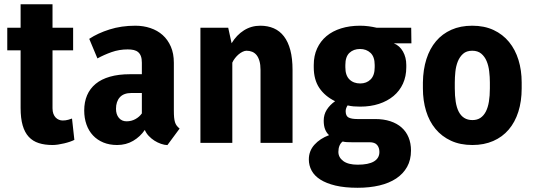

<svg xmlns="http://www.w3.org/2000/svg" viewBox="-20 -680 2542 914"><path d="M230 -659.7V-547.9H328.1V-440.4H230V-164.6Q230 -149.4 234.1 -138.4Q238.3 -127.4 245.1 -120.4Q252 -113.3 260.7 -109.9Q269.5 -106.4 278.3 -106.4Q292.5 -106.4 304.9 -109.9Q317.4 -113.3 322.8 -115.7L334 -14.2Q325.7 -9.8 313 -5.4Q300.3 -1 285.9 2.4Q271.5 5.9 256.8 8.1Q242.2 10.3 230 10.3Q192.9 10.3 164.6 1.2Q136.2 -7.8 116.9 -28.6Q97.7 -49.3 87.9 -83Q78.1 -116.7 78.1 -166.5V-440.4H14.6V-547.9H78.1V-659.7Z M776.9 10.7Q762.7 10.3 746.3 4.6Q730 -1 715.1 -10.5Q700.2 -20 688 -33Q675.8 -45.9 669.4 -61.5Q647.5 -29.3 613.8 -9.5Q580.1 10.3 537.6 10.3Q501 10.3 471.9 -1.7Q442.9 -13.7 422.6 -35.4Q402.3 -57.1 391.6 -87.4Q380.9 -117.7 380.9 -153.8Q380.9 -194.3 394.5 -226.3Q408.2 -258.3 435.3 -280.8Q462.4 -303.2 503.4 -314.9Q544.4 -326.7 599.1 -326.7H655.3V-381.3Q655.3 -399.9 650.9 -412.1Q646.5 -424.3 637.9 -431.6Q629.4 -439 616.9 -441.9Q604.5 -444.8 587.9 -444.8Q547.4 -444.8 511 -431.9Q474.6 -418.9 443.8 -401.9L404.8 -495.1Q445.3 -522 501.5 -539.8Q557.6 -557.6 624.5 -557.6Q662.6 -557.6 696 -546.4Q729.5 -535.2 754.2 -513.2Q778.8 -491.2 793.2 -458.3Q807.6 -425.3 807.6 -381.3V-155.3Q807.6 -134.8 808.8 -121.3Q810.1 -107.9 813 -98.4Q815.9 -88.9 821.3 -81.8Q826.7 -74.7 835 -67.9ZM582.5 -102.5Q605.5 -102.5 624.5 -113Q643.6 -123.5 655.3 -140.1V-237.3H606Q568.8 -237.3 550.5 -217Q532.2 -196.8 532.2 -162.1Q532.2 -135.3 545.9 -118.9Q559.6 -102.5 582.5 -102.5Z M1066.4 -547.9 1082.5 -474.1Q1106.4 -513.7 1141.4 -535.6Q1176.3 -557.6 1219.2 -557.6Q1254.9 -557.6 1283.4 -545.2Q1312 -532.7 1331.8 -506.8Q1351.6 -481 1362.1 -441.4Q1372.6 -401.9 1372.6 -347.2V0H1220.2V-347.2Q1220.2 -372.1 1215.1 -389.6Q1210 -407.2 1201.2 -418Q1192.4 -428.7 1180.2 -433.6Q1168 -438.5 1153.8 -438.5Q1145 -438.5 1135.3 -433.8Q1125.5 -429.2 1116.2 -421.4Q1106.9 -413.6 1098.9 -403.3Q1090.8 -393.1 1085.9 -381.8V0H934.1V-547.9Z M1938.5 -473.6H1855Q1882.8 -462.4 1898.4 -434.6Q1914.1 -406.7 1914.1 -370.6V-359.9Q1914.1 -316.4 1898.2 -281.7Q1882.3 -247.1 1853.3 -222.9Q1824.2 -198.7 1783.9 -185.5Q1743.7 -172.4 1694.8 -172.4Q1677.7 -172.4 1663.6 -173.6Q1649.4 -174.8 1634.8 -178.2Q1630.9 -172.9 1628.2 -165.5Q1625.5 -158.2 1625.5 -150.9Q1625.5 -127.9 1639.4 -120.6Q1653.3 -113.3 1681.6 -113.3H1766.6Q1806.6 -113.3 1838.4 -102.8Q1870.1 -92.3 1891.8 -73Q1913.6 -53.7 1925 -25.9Q1936.5 2 1936.5 36.6Q1936.5 81.1 1918 114.3Q1899.4 147.5 1866 169.7Q1832.5 191.9 1785.9 202.9Q1739.3 213.9 1682.6 213.9Q1621.1 213.9 1577.1 203.4Q1533.2 192.9 1504.9 174.8Q1476.6 156.7 1463.4 132.1Q1450.2 107.4 1450.2 79.1Q1450.2 38.6 1476.8 9Q1503.4 -20.5 1546.4 -36.6Q1533.7 -48.3 1527.3 -65.2Q1521 -82 1521 -105.5Q1521 -134.8 1535.6 -157.7Q1550.3 -180.7 1575.2 -198.2Q1526.9 -221.7 1500.2 -261.2Q1473.6 -300.8 1473.6 -359.9V-370.6Q1473.6 -414.6 1489.5 -449.2Q1505.4 -483.9 1534.2 -508.1Q1563 -532.2 1603.8 -544.9Q1644.5 -557.6 1693.8 -557.6Q1715.3 -557.6 1735.1 -554.9Q1754.9 -552.2 1773.4 -547.9H1937.5ZM1652.8 -2.9Q1641.6 -2.9 1631.3 -3.4Q1621.1 -3.9 1611.3 -6.3Q1601.6 0.5 1596.2 13.4Q1590.8 26.4 1590.8 43Q1590.8 69.3 1614.3 86.7Q1637.7 104 1682.6 104Q1734.4 104 1760.3 88.4Q1786.1 72.8 1786.1 43.5Q1786.1 22.9 1775.1 10Q1764.2 -2.9 1738.8 -2.9ZM1624 -359.9Q1624 -320.8 1643.6 -301.8Q1663.1 -282.7 1694.8 -282.7Q1725.1 -282.7 1744.4 -302Q1763.7 -321.3 1763.7 -359.9V-370.6Q1763.7 -409.7 1743.9 -428.2Q1724.1 -446.8 1693.8 -446.8Q1663.1 -446.8 1643.6 -428.5Q1624 -410.2 1624 -370.6Z M1993.2 -287.6Q1994.1 -349.1 2010 -398.9Q2025.9 -448.7 2055.7 -483.9Q2085.4 -519 2128.7 -538.3Q2171.9 -557.6 2228 -557.6Q2285.6 -557.6 2329.6 -537.1Q2373.5 -516.6 2403.3 -480.2Q2433.1 -443.8 2448.2 -394.5Q2463.4 -345.2 2463.4 -287.6V-259.3Q2463.4 -197.8 2447.5 -147.9Q2431.6 -98.1 2401.6 -63Q2371.6 -27.8 2327.9 -8.8Q2284.2 10.3 2229 10.3Q2170.9 10.3 2127 -10Q2083 -30.3 2053.2 -66.2Q2023.4 -102.1 2008.3 -151.6Q1993.2 -201.2 1993.2 -259.3ZM2145 -259.3Q2145 -223.6 2149.4 -195.6Q2153.8 -167.5 2163.8 -148.2Q2173.8 -128.9 2189.9 -118.7Q2206.1 -108.4 2229 -108.4Q2251.5 -108.4 2267.1 -118.9Q2282.7 -129.4 2292.7 -148.7Q2302.7 -168 2307.4 -196Q2312 -224.1 2312 -259.3V-287.6Q2312 -313.5 2308.8 -340.3Q2305.7 -367.2 2296.6 -388.9Q2287.6 -410.6 2271 -424.6Q2254.4 -438.5 2228 -438.5Q2200.7 -438.5 2184.3 -423.8Q2168 -409.2 2159.2 -387Q2150.4 -364.7 2147.7 -338.1Q2145 -311.5 2145 -287.6Z"/></svg>

Font: Ufes Sans ExtraBold
Style: Regular
Weight: 800
Designer: Ricardo Esteves & Filipe Motta
Foundry: ProDesignUfes - Ricardo Esteves, Filipe Motta (This is a derivative work, based on Roboto family, by Christian Robertson
Version: Version 2.0